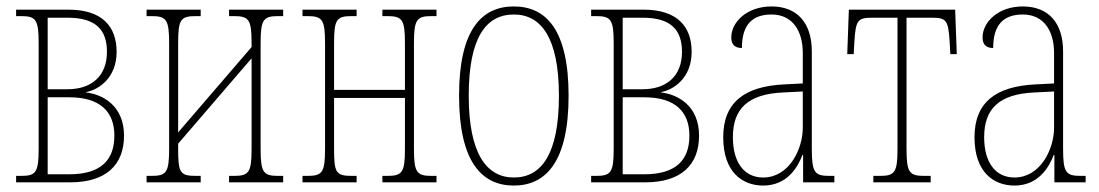

<svg xmlns="http://www.w3.org/2000/svg" viewBox="-20 -566 3410 596"><path d="M30 0H198C309 0 365 -54 365 -145C365 -237 300 -273 247 -279V-280C285 -287 342 -323 342 -405C342 -483 298 -536 193 -536H30V-516H45C92 -516 100 -505 100 -431V-105C100 -31 92 -20 45 -20H30ZM128 -289V-511H190C278 -511 312 -473 312 -405C312 -328 262 -289 190 -289ZM128 -25V-264H195C290 -264 335 -220 335 -145C335 -69 293 -25 195 -25Z M435 0H603V-20H588C538 -20 533 -31 533 -105V-120L761 -385V-105C761 -31 753 -20 706 -20H691V0H859V-20H844C797 -20 789 -31 789 -105V-431C789 -505 797 -516 844 -516H859V-536H691V-516H706C753 -516 761 -505 761 -431V-420L533 -155V-431C533 -505 540 -516 588 -516H603V-536H435V-516H450C497 -516 505 -505 505 -431V-105C505 -31 497 -20 450 -20H435Z M919 0H1087V-20H1072C1022 -20 1017 -31 1017 -105V-262H1237V-105C1237 -31 1229 -20 1182 -20H1167V0H1335V-20H1320C1273 -20 1265 -31 1265 -105V-431C1265 -505 1273 -516 1320 -516H1335V-536H1167V-516H1182C1229 -516 1237 -505 1237 -431V-287H1017V-431C1017 -505 1024 -516 1072 -516H1087V-536H919V-516H934C981 -516 989 -505 989 -431V-105C989 -31 981 -20 934 -20H919Z M1575 10C1674 10 1745 -63 1745 -269C1745 -475 1674 -546 1575 -546C1476 -546 1405 -475 1405 -269C1405 -63 1476 10 1575 10ZM1575 -15C1491 -15 1435 -88 1435 -269C1435 -450 1489 -521 1575 -521C1659 -521 1715 -450 1715 -269C1715 -88 1661 -15 1575 -15Z M1815 0H1983C2094 0 2150 -54 2150 -145C2150 -237 2085 -273 2032 -279V-280C2070 -287 2127 -323 2127 -405C2127 -483 2083 -536 1978 -536H1815V-516H1830C1877 -516 1885 -505 1885 -431V-105C1885 -31 1877 -20 1830 -20H1815ZM1913 -289V-511H1975C2063 -511 2097 -473 2097 -405C2097 -328 2047 -289 1975 -289ZM1913 -25V-264H1980C2075 -264 2120 -220 2120 -145C2120 -69 2078 -25 1980 -25Z M2349 10C2423 10 2456 -46 2471 -85H2473V0H2570V-20H2555C2508 -20 2500 -31 2500 -105V-407C2500 -493 2456 -546 2375 -546C2297 -546 2250 -496 2250 -450C2250 -426 2263 -417 2283 -417C2283 -489 2315 -521 2375 -521C2443 -521 2472 -466 2472 -402V-307L2414 -304C2292 -298 2225 -249 2225 -140C2225 -31 2285 10 2349 10ZM2349 -15C2290 -15 2255 -62 2255 -140C2255 -228 2301 -274 2411 -279L2472 -282V-170C2472 -102 2429 -15 2349 -15Z M2691 0H2869V-20H2849C2802 -20 2794 -31 2794 -105V-511H2871C2917 -511 2924 -505 2928 -434L2930 -398H2950L2945 -536H2615L2610 -398H2630L2632 -434C2636 -505 2643 -511 2689 -511H2766V-105C2766 -31 2758 -20 2711 -20H2691Z M3129 10C3203 10 3236 -46 3251 -85H3253V0H3350V-20H3335C3288 -20 3280 -31 3280 -105V-407C3280 -493 3236 -546 3155 -546C3077 -546 3030 -496 3030 -450C3030 -426 3043 -417 3063 -417C3063 -489 3095 -521 3155 -521C3223 -521 3252 -466 3252 -402V-307L3194 -304C3072 -298 3005 -249 3005 -140C3005 -31 3065 10 3129 10ZM3129 -15C3070 -15 3035 -62 3035 -140C3035 -228 3081 -274 3191 -279L3252 -282V-170C3252 -102 3209 -15 3129 -15Z"/></svg>

Font: Noto Serif ExtraCondensed Thin
Style: Regular
Weight: 100
Width: 2
Designer: Monotype Design Team
Foundry: Monotype Imaging Inc.
Version: Version 2.013